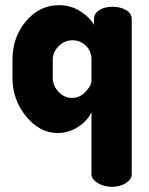

<svg xmlns="http://www.w3.org/2000/svg" viewBox="-20 -502 573 739"><path d="M487 -429V169Q487 188 465 202.5Q443 217 411 217Q379 217 355.5 202Q332 187 332 169V-70Q317 -37 280.5 -13.5Q244 10 202 10Q133 10 80.5 -54Q28 -118 28 -202V-272Q28 -359 80 -420.5Q132 -482 207 -482Q251 -482 287 -460Q323 -438 342 -406V-429Q342 -450 362 -463Q382 -476 413 -476Q444 -476 465.5 -463Q487 -450 487 -429ZM183 -272V-202Q183 -172 205.5 -148.5Q228 -125 257 -125Q287 -125 309.5 -149Q332 -173 332 -189V-272Q332 -306 310 -326.5Q288 -347 259 -347Q228 -347 205.5 -324Q183 -301 183 -272Z"/></svg>

Font: Dosis
Style: ExtraBold
Weight: 800
Designer: EdgarTolentino, PabloImpallari, IginoMarini
Foundry: EdgarTolentino, PabloImpallari, IginoMarini
Version: Version 1.007